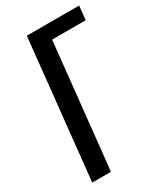

<svg xmlns="http://www.w3.org/2000/svg" viewBox="-201 -891 833 972"><g transform="rotate(-30 215.5 -405.0)"><path d="M40 0 125 -809.6H430.7L422.4 -728.5H226.1L149.4 0Z"/></g></svg>

Font: Oswald
Style: Regular
Weight: 400
Designer: Vernon Adams
Foundry: Vernon Adams
Version: 3.0; ttfautohint (v0.94.23-7a4d-dirty) -l 8 -r 50 -G 200 -x 